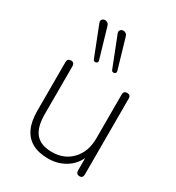

<svg xmlns="http://www.w3.org/2000/svg" viewBox="-183 -871 910 991"><g transform="rotate(30 272.5 -375.5)"><path d="M254 8Q197 8 159 -13Q121 -34 102 -75Q83 -116 83 -177V-468Q83 -479 88.5 -484.5Q94 -490 104 -490Q114 -490 119.5 -484.5Q125 -479 125 -468V-181Q125 -105 156 -68Q187 -31 254 -31Q327 -31 372.5 -79.5Q418 -128 418 -207V-468Q418 -479 423.5 -484.5Q429 -490 439 -490Q449 -490 454.5 -484.5Q460 -479 460 -468V-16Q460 6 440 6Q430 6 424.5 0Q419 -6 419 -16V-121H431Q412 -58 364 -25Q316 8 254 8ZM312 -554 243 -730Q239 -739 241.5 -745.5Q244 -752 250 -755.5Q256 -759 263.5 -758.5Q271 -758 277.5 -753Q284 -748 287 -737L338 -562Q340 -555 337 -551Q334 -547 329 -545.5Q324 -544 319 -546Q314 -548 312 -554ZM203 -554 134 -730Q130 -739 132.5 -745.5Q135 -752 141 -755.5Q147 -759 154.5 -758.5Q162 -758 168.5 -753Q175 -748 178 -737L229 -562Q231 -555 228 -551Q225 -547 220 -545.5Q215 -544 210 -546Q205 -548 203 -554Z"/></g></svg>

Font: Nunito ExtraLight
Style: Regular
Weight: 200
Designer: Vernon Adams
Foundry: Vernon Adams
Version: Version 3.602